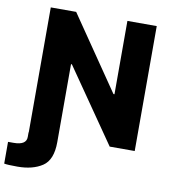

<svg xmlns="http://www.w3.org/2000/svg" viewBox="-126 -789 949 1070"><g transform="rotate(10 348.5 -254.0)"><path d="M74.2 0V-707H217.8L502 -292H507.8V-707H673.8V0H532.2L245.1 -415H240.2V26.4Q240.2 127 185.8 163.1Q131.3 199.2 44.9 199.2Q-11.7 199.2 -30.3 195.3V72.3H-19.5H1Q73.2 72.3 73.2 26.4V0Z"/></g></svg>

Font: Pretendard ExtraBold
Style: Regular
Weight: 800
Designer: Base glyphs from Inter by Rasmus Andersson; Hangeul glyphs from Noto Sans CJK(Source Han Sans) by Jang Soo-young and Kan
Foundry: Kil Hyung-jin
Version: Version 1.309